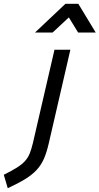

<svg xmlns="http://www.w3.org/2000/svg" viewBox="-84 -762 526 1015"><path d="M204 -499H288L174 -5Q163 43 148.5 76.5Q134 110 110 136Q86 162 49.5 184.5Q13 207 -43 233L-64 162Q-22 141 4.5 124.5Q31 108 47.5 90Q64 72 73 49.5Q82 27 90 -6ZM262 -742H330L422 -590H329L280 -670L194 -590H101Z"/></svg>

Font: Panefresco 500wt
Style: Italic
Weight: 700
Foundry: Campivisivi & Chank Co
Version: Version 1.000